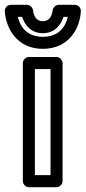

<svg xmlns="http://www.w3.org/2000/svg" viewBox="-47 -753 356 798"><path d="M98 -25V-466H163V-25ZM48 0C48 11 58 25 73 25H188C199 25 213 15 213 0V-491C213 -502 203 -516 188 -516H73C62 -516 48 -506 48 -491ZM131 -600C68 -600 38 -638 27 -683H45C56 -647 84 -615 131 -615C179 -615 206 -648 217 -683H235C224 -637 194 -600 131 -600ZM131 -550C237 -550 285 -632 289 -706C290 -722 277 -733 264 -733H197C185 -733 174 -723 172 -711C168 -681 155 -665 131 -665C107 -665 94 -681 90 -711C88 -723 77 -733 65 -733H-2C-18 -733 -28 -719 -27 -706C-22 -632 26 -550 131 -550Z"/></svg>

Font: Falling Sky
Style: Ou
Weight: 400
Designer: Paul D. Hunt
Foundry: Adobe Systems Incorporated
Version: Version 1.02